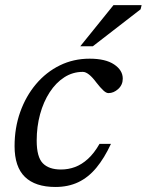

<svg xmlns="http://www.w3.org/2000/svg" viewBox="-20 -734 584 764"><path d="M309.5 -448Q269.5 -448 236 -426.5Q202.5 -405 177.8 -367Q153 -329 139.5 -279.5Q126 -230 126 -174.5Q126 -109.5 150.2 -84.5Q174.5 -59.5 222.5 -59.5Q252 -59.5 278.8 -69.5Q305.5 -79.5 330 -101.8Q354.5 -124 376 -161.5H421.5Q395 -104.5 363.2 -66.2Q331.5 -28 291.5 -9Q251.5 10 200.5 10Q120.5 10 79.2 -30Q38 -70 38 -152.5Q38 -225.5 60.5 -288.5Q83 -351.5 123.2 -399.2Q163.5 -447 218 -473.8Q272.5 -500.5 336.5 -500.5Q400 -500.5 434.2 -477.5Q468.5 -454.5 468.5 -421Q468.5 -396.5 450.5 -380Q432.5 -363.5 411.5 -363.5Q402.5 -363.5 390.8 -374.5Q379 -385.5 363.5 -405.5Q348 -426.5 334.5 -437.2Q321 -448 309.5 -448ZM299.5 -550 431.5 -713.5H543.5L539.5 -697L349.5 -550Z"/></svg>

Font: Newsreader 9pt
Style: Italic
Weight: 400
Italic angle: -17°
Designer: Hugues Gentile
Foundry: Production Type
Version: Version 1.003